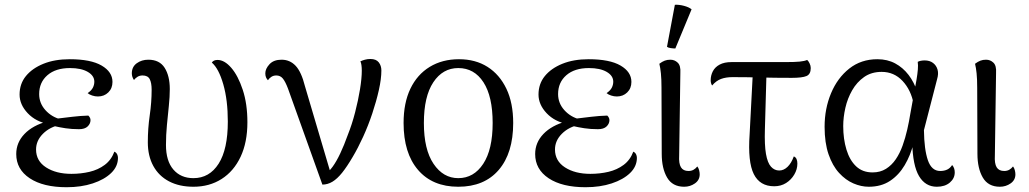

<svg xmlns="http://www.w3.org/2000/svg" viewBox="-20 -769 4311 804"><path d="M259 15Q161 15 104.5 -22.5Q48 -60 48 -124Q48 -172 82.5 -208Q117 -244 179 -261L185 -249Q130 -259 96 -295Q62 -331 62 -373Q62 -418 88.5 -450.5Q115 -483 162 -502Q209 -521 272 -521Q360 -521 405.5 -494.5Q451 -468 451 -426Q451 -399 433.5 -382Q416 -365 390 -365Q378 -365 366 -369Q354 -373 347 -379Q363 -390 369 -402Q375 -414 375 -427Q375 -452 347.5 -468Q320 -484 273 -484Q213 -484 178.5 -454Q144 -424 144 -375Q144 -337 170 -308Q196 -279 235 -269V-247Q189 -238 160 -209Q131 -180 131 -143Q131 -95 173 -68Q215 -41 279 -41Q319 -41 355 -49.5Q391 -58 418.5 -78.5Q446 -99 459 -134Q467 -130 470.5 -123Q474 -116 474 -108Q474 -72 445.5 -44.5Q417 -17 368.5 -1Q320 15 259 15ZM311 -228Q280 -228 254 -232Q228 -236 207 -241L216 -272Q250 -276 283 -280Q316 -284 350 -285Q359 -276 359 -266Q359 -251 347 -239.5Q335 -228 311 -228Z M790 13Q731 13 688 -9.5Q645 -32 622 -74Q599 -116 599 -173Q599 -231 607 -286Q615 -341 615 -393Q615 -422 607 -437.5Q599 -453 577 -453Q565 -453 556 -447.5Q547 -442 541 -434Q532 -447 532 -462Q532 -489 552.5 -504Q573 -519 601 -519Q648 -519 669.5 -485Q691 -451 691 -396Q691 -364 687 -325.5Q683 -287 679 -245.5Q675 -204 675 -162Q675 -95 706 -59Q737 -23 790 -23Q857 -23 895.5 -83.5Q934 -144 934 -260Q934 -350 915 -416Q896 -482 867 -507Q874 -518 891 -518Q920 -518 948.5 -485Q977 -452 996.5 -393Q1016 -334 1016 -257Q1016 -173 987.5 -112.5Q959 -52 908 -19.5Q857 13 790 13Z M1330 4 1186 -398Q1175 -427 1164.5 -440Q1154 -453 1137 -453Q1125 -453 1116 -447Q1107 -441 1102 -433Q1097 -438 1094 -445Q1091 -452 1091 -462Q1091 -481 1108.5 -500Q1126 -519 1159 -519Q1194 -519 1218 -493.5Q1242 -468 1257 -408L1367 -36L1343 -42Q1357 -49 1373 -71Q1389 -93 1405 -127Q1421 -161 1436 -203Q1454 -248 1467 -298.5Q1480 -349 1487.5 -395Q1495 -441 1495 -473Q1495 -486 1493.5 -496.5Q1492 -507 1489 -512Q1497 -516 1508 -519Q1519 -522 1531 -522Q1555 -522 1566 -508Q1577 -494 1577 -474Q1577 -439 1566.5 -392Q1556 -345 1539 -294Q1522 -243 1500.5 -196Q1479 -149 1457 -112Q1433 -71 1412.5 -45.5Q1392 -20 1372 -8Q1352 4 1330 4Z M1899 13Q1791 13 1730.5 -57.5Q1670 -128 1670 -254Q1670 -338 1698.5 -397.5Q1727 -457 1779.5 -489Q1832 -521 1902 -521Q1971 -521 2021.5 -489Q2072 -457 2100.5 -397.5Q2129 -338 2129 -254Q2129 -128 2068.5 -57.5Q2008 13 1899 13ZM1899 -23Q1964 -23 2003.5 -83Q2043 -143 2043 -254Q2043 -365 2004.5 -424.5Q1966 -484 1899 -484Q1834 -484 1794.5 -424.5Q1755 -365 1755 -254Q1755 -143 1795.5 -83Q1836 -23 1899 -23Z M2432 15Q2334 15 2277.5 -22.5Q2221 -60 2221 -124Q2221 -172 2255.5 -208Q2290 -244 2352 -261L2358 -249Q2303 -259 2269 -295Q2235 -331 2235 -373Q2235 -418 2261.5 -450.5Q2288 -483 2335 -502Q2382 -521 2445 -521Q2533 -521 2578.5 -494.5Q2624 -468 2624 -426Q2624 -399 2606.5 -382Q2589 -365 2563 -365Q2551 -365 2539 -369Q2527 -373 2520 -379Q2536 -390 2542 -402Q2548 -414 2548 -427Q2548 -452 2520.5 -468Q2493 -484 2446 -484Q2386 -484 2351.5 -454Q2317 -424 2317 -375Q2317 -337 2343 -308Q2369 -279 2408 -269V-247Q2362 -238 2333 -209Q2304 -180 2304 -143Q2304 -95 2346 -68Q2388 -41 2452 -41Q2492 -41 2528 -49.5Q2564 -58 2591.5 -78.5Q2619 -99 2632 -134Q2640 -130 2643.5 -123Q2647 -116 2647 -108Q2647 -72 2618.5 -44.5Q2590 -17 2541.5 -1Q2493 15 2432 15ZM2484 -228Q2453 -228 2427 -232Q2401 -236 2380 -241L2389 -272Q2423 -276 2456 -280Q2489 -284 2523 -285Q2532 -276 2532 -266Q2532 -251 2520 -239.5Q2508 -228 2484 -228Z M2845 13Q2796 13 2773.5 -25.5Q2751 -64 2751 -125L2750 -402Q2750 -438 2747.5 -462Q2745 -486 2741 -502Q2753 -511 2763.5 -515Q2774 -519 2787 -519Q2805 -519 2818 -506.5Q2831 -494 2829 -464L2824 -118Q2822 -84 2831.5 -68.5Q2841 -53 2863 -53Q2875 -53 2884 -58Q2893 -63 2900 -72Q2905 -66 2907.5 -56.5Q2910 -47 2910 -39Q2910 -15 2890 -1Q2870 13 2845 13ZM2808 -566Q2800 -566 2789 -567.5Q2778 -569 2773 -573L2806 -749Q2824 -750 2844.5 -744.5Q2865 -739 2876 -730Z M3222 11Q3162 11 3136.5 -40Q3111 -91 3119 -206L3133 -474H3190L3183 -227Q3181 -162 3187.5 -124.5Q3194 -87 3208.5 -71Q3223 -55 3243 -55Q3262 -55 3278 -70.5Q3294 -86 3304 -114Q3312 -111 3315.5 -103Q3319 -95 3319 -84Q3319 -60 3306 -38Q3293 -16 3271.5 -2.5Q3250 11 3222 11ZM2962 -411Q2956 -420 2956 -433Q2956 -453 2965 -470.5Q2974 -488 2993.5 -498.5Q3013 -509 3043 -509H3269Q3308 -509 3328.5 -511Q3349 -513 3360 -518Q3365 -514 3370 -504Q3375 -494 3375 -484Q3375 -458 3357 -450.5Q3339 -443 3296 -443Q3226 -443 3165 -444.5Q3104 -446 3047 -446Q3020 -446 2999.5 -438.5Q2979 -431 2962 -411Z M3618 13Q3586 13 3553.5 -1Q3521 -15 3493.5 -45Q3466 -75 3449.5 -123Q3433 -171 3433 -238Q3433 -314 3460 -378.5Q3487 -443 3536.5 -482Q3586 -521 3654 -521Q3696 -521 3728.5 -503.5Q3761 -486 3784.5 -455.5Q3808 -425 3822 -382L3806 -333Q3795 -392 3759.5 -430Q3724 -468 3672 -468Q3629 -468 3598.5 -446.5Q3568 -425 3548.5 -391Q3529 -357 3520 -317.5Q3511 -278 3511 -241Q3511 -187 3524.5 -142.5Q3538 -98 3565 -72.5Q3592 -47 3634 -47Q3666 -47 3690 -62Q3714 -77 3731 -102Q3748 -127 3759.5 -159Q3771 -191 3779 -226Q3787 -261 3792 -293L3818 -436Q3822 -460 3823.5 -478Q3825 -496 3823 -510Q3828 -513 3836 -514.5Q3844 -516 3852 -516Q3873 -516 3887 -505.5Q3901 -495 3906 -477.5Q3911 -460 3904 -437L3849 -224Q3850 -143 3865.5 -98Q3881 -53 3917 -53Q3934 -53 3946.5 -59Q3959 -65 3967 -78Q3978 -66 3978 -47Q3978 -22 3957.5 -4.5Q3937 13 3903 13Q3855 13 3828.5 -31.5Q3802 -76 3800 -172L3805 -168Q3793 -119 3768.5 -77.5Q3744 -36 3707 -11.5Q3670 13 3618 13Z M4167 13Q4118 13 4095.5 -25.5Q4073 -64 4073 -125L4072 -402Q4072 -438 4069.5 -462Q4067 -486 4063 -502Q4075 -511 4085.5 -515Q4096 -519 4109 -519Q4127 -519 4140 -506.5Q4153 -494 4151 -464L4146 -118Q4144 -84 4153.5 -68.5Q4163 -53 4185 -53Q4197 -53 4206 -58Q4215 -63 4222 -72Q4227 -66 4229.5 -56.5Q4232 -47 4232 -39Q4232 -15 4212 -1Q4192 13 4167 13Z"/></svg>

Font: Arima Thin
Style: Regular
Weight: 400
Version: Version 1.100